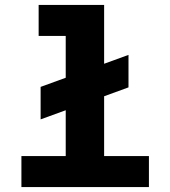

<svg xmlns="http://www.w3.org/2000/svg" viewBox="-20 -760 690 780"><path d="M145 -275V-407L502 -537V-405ZM247 0V-740H403V0ZM67 0V-126H585V0ZM137 -614V-740H325V-614Z"/></svg>

Font: Azeret Mono Thin
Style: Bold
Weight: 700
Version: Version 1.002